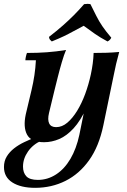

<svg xmlns="http://www.w3.org/2000/svg" viewBox="-67 -722 640 968"><path d="M391 -347H421Q400 -246 369.5 -179.5Q339 -113 304 -75Q269 -37 231.5 -21Q194 -5 155 -5Q90 -5 69.5 -43Q49 -81 63 -146L92 -268Q101 -306 106.5 -343Q112 -380 114 -418H61Q61 -425 63.5 -436.5Q66 -448 69 -455Q122 -455 169.5 -458.5Q217 -462 266 -470Q256 -447 245 -409.5Q234 -372 224.5 -334Q215 -296 208 -268L180 -152Q172 -118 181 -99.5Q190 -81 216 -81Q246 -81 272.5 -103.5Q299 -126 322 -163.5Q345 -201 362.5 -248.5Q380 -296 391 -347ZM405 -455Q438 -455 469.5 -456Q501 -457 534 -460Q525 -427 518.5 -400Q512 -373 507 -346L454 -90Q432 16 382.5 85.5Q333 155 263 190Q193 225 110 225Q38 225 -4.5 198Q-47 171 -47 120Q-47 90 -33 67Q-19 44 4 26Q27 8 55.5 -5.5Q84 -19 113 -30L142 -13Q99 6 74 42Q49 78 49 118Q49 149 66 167Q83 185 124 185Q173 185 215.5 157.5Q258 130 288 79Q318 28 333 -42L359 -170V-195L391 -347Q397 -375 400.5 -401.5Q404 -428 405 -455ZM194 -513Q188 -518 184.5 -522.5Q181 -527 180 -536Q220 -567 249.5 -593Q279 -619 304.5 -644.5Q330 -670 357 -701Q374 -704 389 -701Q406 -667 419 -641Q432 -615 449 -590Q466 -565 494 -532Q488 -519 475 -513Q436 -534 412 -551Q388 -568 355 -592Q324 -576 301.5 -563.5Q279 -551 255 -539.5Q231 -528 194 -513Z"/></svg>

Font: Poltawski Nowy SemiBold
Style: Italic
Weight: 600
Italic angle: -12°
Version: Version 1.001;gftools[0.9.25]